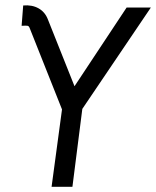

<svg xmlns="http://www.w3.org/2000/svg" viewBox="-20 -716 599 737"><path d="M94 -608Q91 -616 86 -617Q81 -618 63 -617L69 -695Q103 -698 128 -684Q153 -670 164 -641L266 -385L466 -687H559L296 -298L258 1H178L218 -296Z"/></svg>

Font: Bellota Text
Style: Bold Italic
Weight: 700
Italic angle: -7.5°
Designer: Kemie Guaida
Foundry: Kemie Guaida
Version: Version 4.001